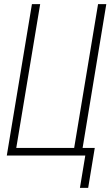

<svg xmlns="http://www.w3.org/2000/svg" viewBox="-20 -755 540 932"><path d="M368 157 394 0H13L135 -735H175L59 -37H340L456 -735H496L381 -37H440L408 157Z"/></svg>

Font: Iosevka Curly XLtObl
Style: Regular
Weight: 200
Italic angle: -9°
Monospace: yes
Designer: Belleve Invis
Foundry: Belleve Invis
Version: Version 11.1.0; ttfautohint (v1.8.3)